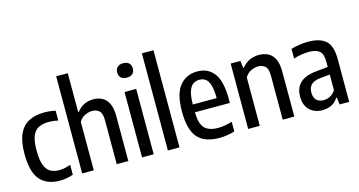

<svg xmlns="http://www.w3.org/2000/svg" viewBox="-84 -1170 2886 1543"><g transform="rotate(-15 1359.0 -399.0)"><path d="M253.5 10Q148 10 91.2 -55Q34.5 -120 34.5 -271.5Q34.5 -374 63 -435.8Q91.5 -497.5 145 -525Q198.5 -552.5 274.5 -552.5Q297 -552.5 320.5 -550Q344 -547.5 366.5 -542V-460Q345.5 -465 325.5 -467.2Q305.5 -469.5 290.5 -469.5Q237.5 -469.5 203.2 -451.8Q169 -434 152.2 -391.2Q135.5 -348.5 135.5 -274Q135.5 -197 151 -153.2Q166.5 -109.5 197 -91.2Q227.5 -73 273 -73Q314 -73 366.5 -91.5V-9.5Q338 0.5 309.2 5.2Q280.5 10 253.5 10Z M442 0V-808H538.5V-484.5H544Q595 -552.5 682 -552.5Q722 -552.5 754.5 -535.8Q787 -519 806.5 -479.8Q826 -440.5 826 -373V0H729.5V-367Q729.5 -423 706.8 -443.8Q684 -464.5 648 -464.5Q622 -464.5 590.2 -450.8Q558.5 -437 538.5 -402.5V0Z M940 0V-544H1037V0ZM988.5 -650.5Q956.5 -650.5 940 -666.5Q923.5 -682.5 923.5 -710Q923.5 -738 940 -754.2Q956.5 -770.5 988.5 -770.5Q1020.5 -770.5 1037 -754.2Q1053.5 -738 1053.5 -710Q1053.5 -682.5 1037 -666.5Q1020.5 -650.5 988.5 -650.5Z M1155 0V-808H1251.5V0Z M1581.5 10Q1461.5 10 1403.2 -54.5Q1345 -119 1345 -273Q1345 -419.5 1399.8 -486Q1454.5 -552.5 1546.5 -552.5Q1636 -552.5 1685.5 -486.2Q1735 -420 1735 -271V-240H1444Q1446 -143.5 1481.5 -107Q1517 -70.5 1593 -70.5Q1643 -70.5 1710 -90V-9.5Q1674.5 1 1643.8 5.5Q1613 10 1581.5 10ZM1546 -483.5Q1516.5 -483.5 1493.8 -468.2Q1471 -453 1457.8 -414.2Q1444.5 -375.5 1444 -305H1642.5Q1642 -375.5 1630 -414.2Q1618 -453 1596.5 -468.2Q1575 -483.5 1546 -483.5Z M1823 0V-544H1904L1911.5 -484.5H1917Q1972 -552.5 2059 -552.5Q2101 -552.5 2134.5 -535.8Q2168 -519 2187.5 -480Q2207 -441 2207 -374.5V0H2110.5V-368Q2110.5 -423.5 2087.8 -444.2Q2065 -465 2029 -465Q2002.5 -465 1971 -451Q1939.5 -437 1919.5 -402.5V0Z M2440.5 9Q2375 9 2334 -30.5Q2293 -70 2293 -141Q2293 -215 2337 -256.5Q2381 -298 2478 -306.5L2569.5 -316V-360Q2569.5 -425 2541.2 -448.5Q2513 -472 2453 -472Q2426 -472 2392.5 -467Q2359 -462 2326 -451V-531.5Q2357 -541.5 2396 -547Q2435 -552.5 2469 -552.5Q2567 -552.5 2615.2 -509.2Q2663.5 -466 2663.5 -355.5V0H2584L2576.5 -59H2571Q2549 -23.5 2515.2 -7.2Q2481.5 9 2440.5 9ZM2389 -152Q2389 -108 2410.5 -87.2Q2432 -66.5 2470.5 -66.5Q2495 -66.5 2521.5 -78.5Q2548 -90.5 2569.5 -123V-252.5L2487 -244.5Q2389 -235 2389 -152Z"/></g></svg>

Font: Encode Sans Cnd Md
Style: Regular
Weight: 500
Width: 3
Designer: Multiple Designers
Foundry: Impallari Type
Version: Version 3.002; ttfautohint (v1.8.3) -l 8 -r 50 -G 200 -x 14 